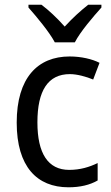

<svg xmlns="http://www.w3.org/2000/svg" viewBox="-20 -786 471 816"><path d="M213 -606H298C321 -651 376 -715 411 -754V-766H355C321 -739 290 -711 255 -673C223 -709 187 -743 156 -766H101V-754C137 -713 189 -651 213 -606ZM271 10C321 10 362 0 395 -19V-93C360 -76 321 -64 274 -64C184 -64 139 -134 139 -266C139 -401 184 -471 277 -471C308 -471 347 -460 376 -448L403 -519C372 -535 325 -546 276 -546C140 -546 51 -455 51 -265C51 -78 137 10 271 10Z"/></svg>

Font: Noto Sans Bengali SemiCondensed
Style: Regular
Weight: 400
Width: 4
Designer: Jelle Bosma - Monotype Design Team
Foundry: Monotype Imaging Inc.
Version: Version 2.003